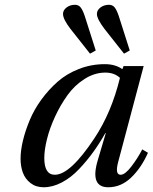

<svg xmlns="http://www.w3.org/2000/svg" viewBox="-20 -770 638 802"><path d="M384.8 -711.9Q384.8 -727.5 399.7 -738.8Q414.6 -750 435.1 -750Q450.7 -750 459.5 -738.3Q468.3 -726.6 476.1 -703.1L522 -559.1L498 -545.9L416 -649.9Q384.8 -690.9 384.8 -711.9ZM243.2 -711.9Q243.2 -727.5 258.1 -738.8Q272.9 -750 293 -750Q308.6 -750 317.4 -738.3Q326.2 -726.6 334 -703.1L379.9 -559.1L356 -545.9L273.9 -649.9Q243.2 -689.9 243.2 -711.9ZM65.9 -106.9Q65.9 -141.1 75.7 -182.1Q85.4 -223.1 104 -267.8Q122.6 -312.5 152.8 -354Q183.1 -395.5 220.7 -428.7Q258.3 -461.9 309.6 -481.9Q360.8 -502 418 -502Q461.9 -502 491.2 -481L496.1 -494.1H580.1L474.1 -95.2Q459 -40 483.9 -40Q502.4 -40 529.1 -75Q555.7 -109.9 574.2 -146L598.1 -131.8Q569.8 -68.4 527.6 -28.1Q485.4 12.2 432.1 12.2Q355 12.2 388.2 -100.1L421.9 -213.9H419.9Q395.5 -170.9 369.4 -134.8Q343.3 -98.6 310.1 -63.5Q276.9 -28.3 238.5 -8.1Q200.2 12.2 162.1 12.2Q129.9 12.2 107.4 -5.4Q85 -22.9 75.4 -49.1Q65.9 -75.2 65.9 -106.9ZM165 -109.9Q165 -40 209 -40Q273.4 -40 374 -191.9Q445.8 -299.8 481 -444.8Q457.5 -466.8 419.9 -466.8Q375 -466.8 333.3 -440.2Q291.5 -413.6 262 -372.6Q232.4 -331.5 210 -283Q187.5 -234.4 176.3 -189Q165 -143.6 165 -109.9Z"/></svg>

Font: Linguistics Pro
Style: Italic
Weight: 400
Italic angle: -12°
Designer: Stefan Peev, Context Ltd
Foundry: Stefan Peev, Context Ltd
Version: Version 001.000